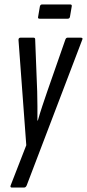

<svg xmlns="http://www.w3.org/2000/svg" viewBox="-20 -657 391 862"><path d="M33 185Q29 185 27.5 182.5Q26 180 28 175L98 -5L63 -478Q63 -483 65.5 -485.5Q68 -488 73 -488H130Q139 -488 138 -478L147 -246Q148 -214 148 -181Q148 -148 148 -116H150Q159 -148 170 -181Q181 -214 192 -246L273 -478Q276 -488 284 -488H343Q347 -488 349.5 -485.5Q352 -483 349 -478L100 175Q96 185 88 185ZM158 -573Q149 -573 151 -581L159 -628Q161 -637 169 -637H295Q304 -637 302 -628L294 -581Q292 -573 284 -573Z"/></svg>

Font: Sofia Sans Extra Condensed Medium
Style: Italic
Weight: 500
Italic angle: -9°
Version: Version 4.100